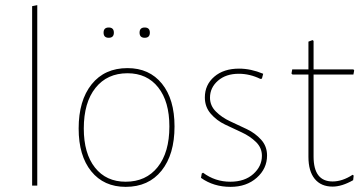

<svg xmlns="http://www.w3.org/2000/svg" viewBox="-20 -722 1412 747"><path d="M125 -702V0H105V-698Z M383 -595Q383 -615 403 -615Q423 -615 423 -595Q423 -575 403 -575Q383 -575 383 -595ZM523 -595Q523 -615 543 -615Q563 -615 563 -595Q563 -575 543 -575Q523 -575 523 -595ZM476 -457Q561 -457 610 -396.5Q659 -336 659 -230Q659 -121 608.5 -58Q558 5 469 5Q384 5 335 -55.5Q286 -116 286 -222Q286 -331 336.5 -394Q387 -457 476 -457ZM476 -437Q397 -437 351.5 -380Q306 -323 306 -222Q306 -125 349.5 -70Q393 -15 469 -15Q548 -15 593.5 -72Q639 -129 639 -230Q639 -327 595.5 -382Q552 -437 476 -437Z M910 -455Q956 -455 1004 -435L999 -416L993 -415Q952 -435 909 -435Q859 -435 828 -408Q797 -381 797 -342Q797 -311 820 -288Q843 -265 875.5 -250Q908 -235 940.5 -219.5Q973 -204 996 -178.5Q1019 -153 1019 -117Q1019 -66 979 -30.5Q939 5 877 5Q811 5 762 -30L765 -47L770 -50Q817 -15 876 -15Q932 -15 965.5 -45Q999 -75 999 -116Q999 -147 976 -169.5Q953 -192 920.5 -207Q888 -222 855.5 -237.5Q823 -253 800 -279.5Q777 -306 777 -343Q777 -392 813.5 -423.5Q850 -455 910 -455Z M1274 4Q1229 4 1204.5 -26Q1180 -56 1180 -112V-432H1118L1114 -436L1117 -452H1180V-560L1196 -566L1200 -563V-452H1355L1358 -448L1355 -432H1200V-113Q1200 -16 1274 -16Q1312 -16 1352 -42L1356 -39L1354 -21Q1310 4 1274 4Z"/></svg>

Font: Alegreya Sans SC Thin
Style: Regular
Weight: 100
Designer: Juan Pablo del Peral
Foundry: Huerta Tipografica
Version: Version 2.007